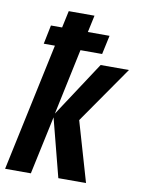

<svg xmlns="http://www.w3.org/2000/svg" viewBox="-92 -822 653 881"><g transform="rotate(10 234.5 -381.5)"><path d="M-6 0H114L172 -271L242 0H371L290 -279L475 -545H343L175 -289L240 -596H341L360 -684H259L276 -763H156L139 -684H87L69 -596H121Z"/></g></svg>

Font: Noto Sans ExtraCondensed
Style: Bold Italic
Weight: 700
Width: 2
Italic angle: -12°
Designer: Monotype Design Team
Foundry: Monotype Imaging Inc.
Version: Version 2.013